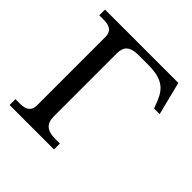

<svg xmlns="http://www.w3.org/2000/svg" viewBox="-184 -848 996 996"><g transform="rotate(45 314.0 -350.0)"><path d="M234 -121V-584C234 -634 260 -656 319 -656H393C513 -656 541 -606 567 -532L573 -517H614L568 -700H30V-658H63C111 -658 132 -640 132 -600V-101C132 -61 111 -43 63 -43H30V0H356V-43H323C261 -43 234 -67 234 -121Z"/></g></svg>

Font: LT Superior Serif Medium
Style: Regular
Weight: 500
Designer: Daniel Lyons
Foundry: LyonsType
Version: Version 2.120;FEAKit 1.0